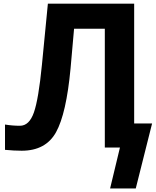

<svg xmlns="http://www.w3.org/2000/svg" viewBox="-20 -820 865 1067"><path d="M7.8 12.7V-127.9Q48.8 -121.1 90.8 -121.1Q142.6 -121.1 168.5 -195.3Q194.3 -269.5 212.9 -459L246.1 -799.8H725.6V0H562.5V-660.2H391.6L372.1 -439.5Q348.6 -188.5 291.5 -85.4Q234.4 17.6 100.6 17.6Q58.6 17.6 7.8 12.7ZM591.8 227.5 678.7 -133.8H825.2L734.4 227.5Z"/></svg>

Font: Gothic A1 Black
Style: Regular
Weight: 900
Version: Version 2.50